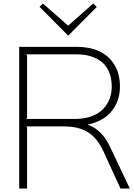

<svg xmlns="http://www.w3.org/2000/svg" viewBox="-20 -1078 767 1098"><path d="M619.1 -582Q619.1 -629.9 603.8 -666.3Q588.4 -702.6 560.8 -724.4Q533.2 -746.1 498 -756.6Q462.9 -767.1 419.9 -767.1H129.9L134.8 -761.2V-403.8L129.9 -397.9H409.2Q462.4 -397.9 503.7 -413.1Q544.9 -428.2 569.6 -454.3Q594.2 -480.5 606.7 -512.9Q619.1 -545.4 619.1 -582ZM612.8 -231 722.2 0H668.9L571.8 -211.9Q537.6 -286.6 484.6 -320.8Q431.6 -355 346.2 -355H130.9L134.8 -350.1V0H89.8V-810.1H419.9Q491.2 -810.1 545.7 -785.9Q600.1 -761.7 633.1 -709.5Q666 -657.2 666 -582Q666 -502 619.4 -443.4Q572.8 -384.8 483.9 -366.2V-363.8Q565.9 -335.4 612.8 -231ZM513.2 -1058.1 533.2 -1038.1 371.1 -875 368.2 -876 206.1 -1039.1 225.1 -1058.1 369.1 -932.1 372.1 -933.1Z"/></svg>

Font: Sinkin Sans 200 X Light
Style: Regular
Weight: 200
Designer: Keith Bates
Foundry: K-Type
Version: Sinkin Sans (version 1.0)  by Keith Bates   •   © 2014   www